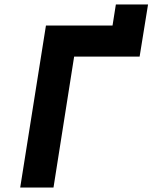

<svg xmlns="http://www.w3.org/2000/svg" viewBox="-20 -845 687 865"><path d="M71 0 187 -730H487L502 -825H647L609 -590H314L221 0Z"/></svg>

Font: JetBrains Mono ExtraBold
Style: Italic
Weight: 800
Italic angle: -9°
Monospace: yes
Designer: Philipp Nurullin, Konstantin Bulenkov
Foundry: JetBrains
Version: Version 2.305; ttfautohint (v1.8.4.7-5d5b)